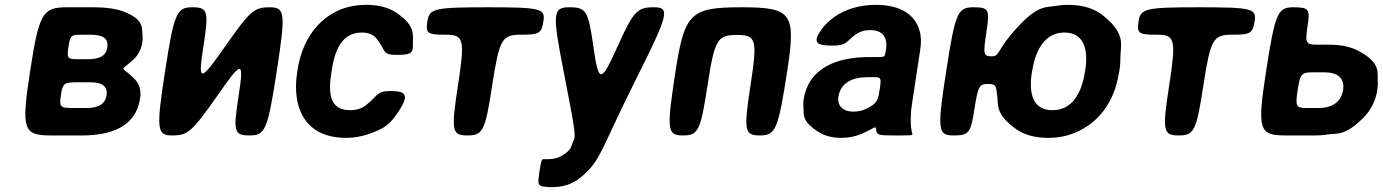

<svg xmlns="http://www.w3.org/2000/svg" viewBox="-20 -558 5696 791"><path d="M566 -381C568 -393 568 -405 567 -416C564 -444 573 -478 490 -510C456 -523 413 -528 366 -528H256C155 -528 141 -504 104 -264C67 -24 75 0 191 0H318C436 0 539 -35 557 -151C563 -188 553 -215 533 -234C479 -289 471 -260 527 -310C547 -328 561 -351 566 -381ZM419 -165C413 -125 379 -113 335 -113H279C227 -113 224 -118 231 -166C238 -214 244 -219 296 -219H352C397 -219 425 -205 419 -165ZM422 -362C416 -324 384 -314 341 -314H298C258 -314 255 -319 262 -365C269 -410 273 -415 309 -415H348C396 -415 429 -406 422 -362Z M907 -366C803 -218 795 -218 818 -366C841 -513 836 -528 772 -528C708 -528 697 -504 660 -264C623 -24 626 0 690 0C754 0 771 -15 875 -163C978 -311 986 -311 963 -163C940 -15 944 0 1009 0C1073 0 1083 -24 1120 -264C1157 -504 1155 -528 1091 -528C1026 -528 1010 -513 907 -366Z M1345 -257 1347 -271C1360 -353 1389 -424 1471 -424C1498 -424 1520 -415 1532 -398C1570 -352 1552 -332 1612 -332C1672 -332 1683 -337 1681 -377C1680 -415 1694 -450 1614 -505C1583 -526 1542 -538 1490 -538C1449 -538 1413 -531 1381 -518C1289 -479 1225 -393 1206 -271L1204 -257C1198 -220 1198 -185 1203 -153C1218 -57 1281 10 1406 10C1439 10 1470 4 1497 -5C1567 -30 1585 -43 1624 -102C1668 -169 1649 -183 1589 -183C1529 -183 1538 -163 1488 -125C1471 -111 1448 -104 1422 -104C1338 -104 1332 -174 1345 -257Z M2219 -472C2227 -523 2206 -528 1989 -528C1772 -528 1749 -523 1741 -472C1733 -420 1740 -415 1816 -415C1891 -415 1896 -396 1867 -208C1838 -19 1841 0 1906 0C1970 0 1979 -19 2008 -208C2037 -396 2048 -415 2125 -415C2202 -415 2211 -420 2219 -472Z M2202 151C2195 199 2195 207 2221 211C2231 212 2242 213 2254 213C2304 213 2342 198 2372 173C2456 106 2458 51 2597 -225C2735 -500 2742 -528 2674 -528C2605 -528 2590 -513 2523 -364C2456 -215 2446 -215 2425 -364C2404 -513 2395 -528 2326 -528C2257 -528 2255 -504 2302 -264C2349 -23 2353 3 2343 21C2333 39 2339 58 2294 84C2277 94 2257 98 2231 98H2221C2211 97 2210 102 2202 151Z M3223 -264C3260 -504 3243 -528 3034 -528C2825 -528 2800 -504 2763 -264C2726 -24 2728 0 2793 0C2857 0 2866 -19 2895 -207C2924 -395 2935 -414 3016 -414C3096 -414 3101 -395 3072 -207C3043 -19 3047 0 3111 0C3175 0 3186 -24 3223 -264Z M3737 -128 3771 -352C3776 -383 3775 -410 3768 -433C3748 -501 3686 -538 3588 -538C3519 -538 3461 -519 3417 -488C3399 -475 3381 -459 3366 -439C3325 -383 3343 -370 3408 -370C3472 -370 3465 -388 3508 -418C3523 -428 3542 -434 3564 -434C3617 -434 3638 -404 3630 -353L3627 -338C3625 -324 3622 -323 3594 -323H3562C3428 -323 3311 -279 3291 -148C3289 -137 3289 -126 3290 -115C3292 -87 3282 -60 3348 -17C3373 0 3405 10 3446 10C3477 10 3504 4 3528 -6C3588 -32 3587 -44 3590 -21C3592 -1 3602 0 3667 0C3731 0 3738 0 3739 -4C3740 -8 3733 -12 3732 -62C3732 -82 3733 -103 3737 -128ZM3434 -159C3443 -218 3493 -240 3554 -240H3583C3609 -240 3611 -236 3605 -195C3598 -153 3600 -136 3555 -113C3537 -103 3517 -98 3494 -98C3455 -98 3428 -122 3434 -159Z M4044 -427C4058 -519 4054 -528 3990 -528C3925 -528 3915 -504 3878 -264C3841 -24 3843 0 3908 0C3972 0 3979 -10 3994 -106C4009 -202 4014 -212 4049 -212C4083 -212 4083 -207 4088 -165C4094 -125 4079 -89 4165 -27C4197 -4 4241 10 4298 10C4338 10 4375 3 4408 -11C4502 -49 4571 -134 4590 -259L4592 -269C4595 -288 4596 -307 4596 -325C4596 -372 4620 -416 4527 -492C4492 -521 4445 -538 4382 -538C4365 -538 4348 -537 4333 -534C4291 -527 4258 -539 4175 -449C4085 -354 4101 -326 4066 -326C4031 -326 4030 -335 4044 -427ZM4451 -269 4449 -259C4436 -176 4398 -104 4316 -104C4233 -104 4218 -176 4231 -259L4233 -269C4246 -350 4284 -424 4365 -424C4447 -424 4464 -352 4451 -269Z M5149 -472C5157 -523 5136 -528 4919 -528C4702 -528 4679 -523 4671 -472C4663 -420 4670 -415 4746 -415C4821 -415 4826 -396 4797 -208C4768 -19 4771 0 4836 0C4900 0 4909 -19 4938 -208C4967 -396 4978 -415 5055 -415C5132 -415 5141 -420 5149 -472Z M5367 -451C5378 -521 5372 -528 5308 -528C5244 -528 5233 -504 5196 -264C5159 -24 5166 0 5276 0H5397C5415 0 5433 -1 5449 -4C5492 -10 5521 3 5598 -74C5625 -102 5647 -139 5654 -186C5656 -200 5657 -213 5656 -226C5654 -260 5668 -297 5583 -345C5550 -364 5507 -374 5455 -374H5405C5360 -374 5356 -381 5367 -451ZM5513 -186C5505 -136 5465 -113 5414 -113H5364C5319 -113 5316 -120 5326 -187C5336 -253 5342 -260 5387 -260H5437C5490 -260 5521 -237 5513 -186Z"/></svg>

Font: Asimov Print
Style: AIt
Weight: 500
Designer: Google
Version: Version 2.000980: 2014